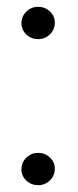

<svg xmlns="http://www.w3.org/2000/svg" viewBox="-20 -541 228 564"><path d="M141 -474Q141 -454 126.5 -440Q112 -426 92 -426Q72 -426 57.5 -439.5Q43 -453 43 -473Q43 -493 57.5 -507Q72 -521 92 -521Q112 -521 126.5 -507.5Q141 -494 141 -474ZM141 -45Q141 -25 126.5 -11Q112 3 92 3Q72 3 57.5 -10.5Q43 -24 43 -44Q43 -64 57.5 -78Q72 -92 92 -92Q112 -92 126.5 -78.5Q141 -65 141 -45Z"/></svg>

Font: IngvarSans
Style: Regular
Weight: 400
Version: Version 1.000